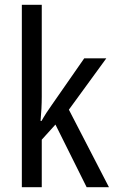

<svg xmlns="http://www.w3.org/2000/svg" viewBox="-20 -780 480 800"><path d="M154 -377V-760H71V0H154V-198L211 -261L341 0H434L267 -323L423 -537H331L196 -343C182 -324 164 -296 153 -276H149C152 -308 154 -345 154 -377Z"/></svg>

Font: Noto Sans Gujarati Condensed
Style: Regular
Weight: 400
Width: 3
Designer: Jelle Bosma - Monotype Design Team, Universal Thirst
Foundry: Monotype Imaging Inc.
Version: Version 2.106